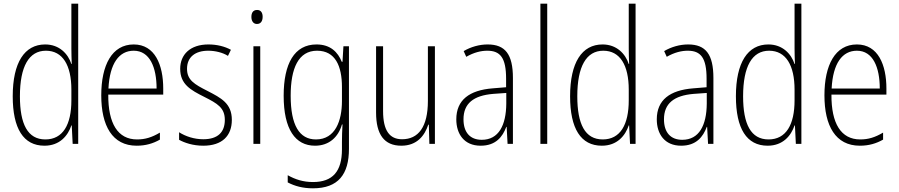

<svg xmlns="http://www.w3.org/2000/svg" viewBox="-20 -780 4875 1041"><path d="M221 10C304 10 348 -44 367 -100H369L374 0H404V-760H367V-517C367 -491 368 -463 369 -433H367C349 -488 302 -539 225 -539C113 -539 49 -441 49 -258C49 -83 107 10 221 10ZM226 -24C130 -24 88 -107 88 -258C88 -420 137 -505 229 -505C320 -505 367 -426 367 -294V-236C367 -104 321 -24 226 -24Z M705 -539C587 -539 529 -427 529 -263C529 -98 589 10 721 10C770 10 810 -2 847 -23V-61C803 -35 767 -24 723 -24C619 -24 566 -110 567 -267H865V-300C865 -428 820 -539 705 -539ZM705 -505C792 -505 829 -415 829 -300H568C575 -437 626 -505 705 -505Z M1237 -130C1237 -220 1178 -249 1105 -287C1034 -323 994 -346 994 -407C994 -471 1039 -505 1109 -505C1147 -505 1188 -495 1216 -477L1232 -510C1199 -528 1157 -539 1110 -539C1011 -539 957 -484 957 -407C957 -323 1013 -292 1089 -254C1158 -219 1199 -196 1199 -130C1199 -64 1162 -25 1082 -25C1034 -25 987 -40 951 -63V-22C980 -6 1026 10 1082 10C1185 10 1237 -44 1237 -130Z M1374 -726C1351 -726 1343 -709 1343 -688C1343 -667 1353 -650 1373 -650C1394 -650 1404 -666 1404 -689C1404 -709 1396 -726 1374 -726ZM1391 -529H1354V0H1391Z M1696 -539C1576 -539 1518 -435 1518 -261C1518 -79 1581 10 1688 10C1764 10 1814 -36 1834 -105H1837C1835 -67 1834 -41 1834 -10V30C1834 149 1784 207 1677 207C1624 207 1581 193 1540 170V209C1578 229 1622 241 1677 241C1814 241 1872 165 1872 27V-529H1842L1837 -445H1833C1812 -497 1772 -539 1696 -539ZM1699 -505C1798 -505 1834 -422 1834 -308V-232C1834 -127 1799 -24 1693 -24C1603 -24 1556 -101 1556 -261C1556 -410 1598 -505 1699 -505Z M2338 -529H2300V-233C2300 -91 2248 -25 2160 -25C2093 -25 2057 -71 2057 -178V-529H2019V-170C2019 -51 2063 10 2156 10C2242 10 2283 -46 2302 -104H2305L2308 0H2338Z M2624 -539C2579 -539 2533 -526 2494 -503L2508 -472C2550 -496 2588 -505 2622 -505C2693 -505 2724 -466 2724 -353V-307L2651 -301C2525 -291 2454 -238 2454 -133C2454 -54 2496 10 2586 10C2668 10 2705 -38 2725 -92H2727L2732 0H2761V-357C2761 -486 2719 -539 2624 -539ZM2654 -271 2725 -276V-218C2724 -101 2684 -22 2592 -22C2529 -22 2493 -62 2493 -133C2493 -219 2547 -262 2654 -271Z M2947 0V-760H2910V0Z M3243 10C3326 10 3370 -44 3389 -100H3391L3396 0H3426V-760H3389V-517C3389 -491 3390 -463 3391 -433H3389C3371 -488 3324 -539 3247 -539C3135 -539 3071 -441 3071 -258C3071 -83 3129 10 3243 10ZM3248 -24C3152 -24 3110 -107 3110 -258C3110 -420 3159 -505 3251 -505C3342 -505 3389 -426 3389 -294V-236C3389 -104 3343 -24 3248 -24Z M3711 -539C3666 -539 3620 -526 3581 -503L3595 -472C3637 -496 3675 -505 3709 -505C3780 -505 3811 -466 3811 -353V-307L3738 -301C3612 -291 3541 -238 3541 -133C3541 -54 3583 10 3673 10C3755 10 3792 -38 3812 -92H3814L3819 0H3848V-357C3848 -486 3806 -539 3711 -539ZM3741 -271 3812 -276V-218C3811 -101 3771 -22 3679 -22C3616 -22 3580 -62 3580 -133C3580 -219 3634 -262 3741 -271Z M4142 10C4225 10 4269 -44 4288 -100H4290L4295 0H4325V-760H4288V-517C4288 -491 4289 -463 4290 -433H4288C4270 -488 4223 -539 4146 -539C4034 -539 3970 -441 3970 -258C3970 -83 4028 10 4142 10ZM4147 -24C4051 -24 4009 -107 4009 -258C4009 -420 4058 -505 4150 -505C4241 -505 4288 -426 4288 -294V-236C4288 -104 4242 -24 4147 -24Z M4626 -539C4508 -539 4450 -427 4450 -263C4450 -98 4510 10 4642 10C4691 10 4731 -2 4768 -23V-61C4724 -35 4688 -24 4644 -24C4540 -24 4487 -110 4488 -267H4786V-300C4786 -428 4741 -539 4626 -539ZM4626 -505C4713 -505 4750 -415 4750 -300H4489C4496 -437 4547 -505 4626 -505Z"/></svg>

Font: Noto Sans Gujarati Condensed ExtraLight
Style: Regular
Weight: 200
Width: 3
Designer: Jelle Bosma - Monotype Design Team, Universal Thirst
Foundry: Monotype Imaging Inc.
Version: Version 2.106